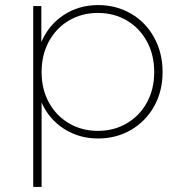

<svg xmlns="http://www.w3.org/2000/svg" viewBox="-20 -543 713 757"><path d="M621 -259Q621 -183 587.5 -123.5Q554 -64 496 -30.5Q438 3 367 3Q292 3 232.5 -35Q173 -73 144 -139V194H111V-519H143V-377Q172 -445 231.5 -484Q291 -523 367 -523Q438 -523 496 -489.5Q554 -456 587.5 -395.5Q621 -335 621 -259ZM588 -259Q588 -327 559 -380Q530 -433 479.5 -462.5Q429 -492 366 -492Q303 -492 252.5 -462.5Q202 -433 173 -380Q144 -327 144 -259Q144 -191 173 -138.5Q202 -86 252.5 -56.5Q303 -27 366 -27Q429 -27 479.5 -56.5Q530 -86 559 -138.5Q588 -191 588 -259Z"/></svg>

Font: Montserrat Alternates ExLight
Style: Regular
Weight: 275
Designer: Julieta Ulanovsky
Foundry: Julieta Ulanovsky
Version: Version 7.200